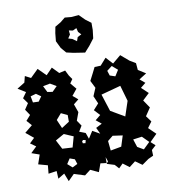

<svg xmlns="http://www.w3.org/2000/svg" viewBox="-88 -854 850 959"><g transform="rotate(-10 337.0 -374.0)"><path d="M214 -1 183 30 167 -11 134 9 132 -30 90 -24 94 -66 47 -79 63 -126 23 -140 53 -169 25 -189 50 -213 11 -245 50 -277 27 -303 50 -329 30 -359 50 -389 30 -417 50 -445 11 -469 50 -493 58 -525 87 -510 127 -549 166 -510 198 -543 230 -510 261 -517 275 -489 289 -469 275 -449 301 -418 275 -386 301 -364 275 -343 290 -301 275 -260 294 -232 277 -204 308 -192 319 -161 342 -197 379 -176 364 -208 395 -224 368 -246 395 -268 368 -297 395 -327 378 -366 395 -406 376 -444 395 -481 409 -509 440 -510 471 -545 503 -510 545 -545 586 -510 616 -492 619 -457 657 -433 619 -409 645 -387 619 -366 653 -334 619 -302 646 -262 619 -222 641 -192 619 -162 655 -127 619 -91 641 -71 619 -51 620 -22 594 -10 560 14 526 -10 495 14 463 -10 442 11 423 -10 384 -22 393 -33 385 -56V-26L354 -30L339 12L298 -7L268 16ZM522 -475 494 -499 468 -479 476 -454 503 -445ZM206 -448 175 -466 139 -459 155 -427 181 -423ZM97 -428 69 -420 75 -388 104 -387 121 -411ZM519 -394 419 -367 447 -280 517 -239 542 -314ZM235 -296 203 -311 177 -281 196 -237 235 -262ZM246 -186 199 -206 155 -181 179 -135 231 -132ZM302 -157 289 -160 283 -154 285 -144 298 -142ZM488 -148 438 -155 411 -133 416 -84 471 -94ZM581 -125 536 -119 549 -79 580 -61 613 -93ZM232 -72 207 -81 190 -55 214 -34 240 -47ZM317 -597 282 -605 259 -632 241 -669 245 -709 251 -741 280 -758 305 -778 337 -775 376 -778 404 -750 432 -729V-693L427 -651L401 -617L375 -588ZM345 -651 352 -671 372 -681 358 -696 353 -716 334 -707 314 -711 316 -690 304 -672 324 -666Z"/></g></svg>

Font: Rubik Gemstones
Style: Regular
Weight: 400
Designer: Hubert and Fischer, NaN
Foundry: Hubert and Fischer, NaN
Version: Version 2.200